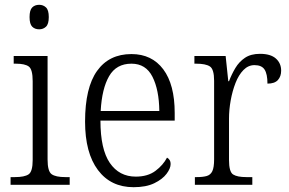

<svg xmlns="http://www.w3.org/2000/svg" viewBox="-20 -769 1204 799"><path d="M143 -647Q125 -647 114 -658Q103 -669 103 -698Q103 -727 114 -738Q125 -749 143 -749Q160 -749 171.5 -738Q183 -727 183 -698Q183 -669 171.5 -658Q160 -647 143 -647ZM24 0V-32H42Q82 -32 99 -43.5Q116 -55 116 -103V-431Q116 -480 100 -492Q84 -504 46 -504H37V-536H178V-105Q178 -56 195 -44Q212 -32 252 -32H270V0Z M536 10Q441 10 387.5 -61.5Q334 -133 334 -263Q334 -404 384 -474Q434 -544 527 -544Q612 -544 659.5 -480.5Q707 -417 707 -299V-267H398Q398 -148 437 -91Q476 -34 545 -34Q595 -34 627 -58Q659 -82 675 -113Q681 -110 685.5 -103.5Q690 -97 690 -86Q690 -68 673 -45.5Q656 -23 622 -6.5Q588 10 536 10ZM643 -307Q642 -395 614.5 -449.5Q587 -504 527 -504Q464 -504 434 -452Q404 -400 399 -307Z M791 0V-32H799Q824 -32 840 -36.5Q856 -41 863.5 -56.5Q871 -72 871 -106V-433Q871 -481 853.5 -492.5Q836 -504 796 -504H789V-536H919L930 -431H933Q944 -460 959.5 -486Q975 -512 999.5 -528.5Q1024 -545 1062 -545Q1106 -545 1128 -525.5Q1150 -506 1150 -475Q1150 -451 1136.5 -436Q1123 -421 1093 -421Q1093 -461 1081 -479.5Q1069 -498 1039 -498Q1013 -498 993 -477.5Q973 -457 960 -423.5Q947 -390 940 -351Q933 -312 933 -275V-103Q933 -54 950 -43Q967 -32 1005 -32H1030V0Z"/></svg>

Font: Noto Serif Lao SemiCondensed Light
Style: Regular
Weight: 300
Width: 4
Designer: Monotype Design Team
Foundry: Monotype Imaging Inc.
Version: Version 2.003; ttfautohint (v1.8.4.7-5d5b)